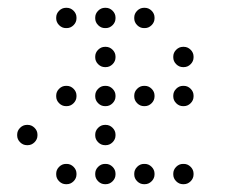

<svg xmlns="http://www.w3.org/2000/svg" viewBox="-20 -496 640 492"><path d="M149 -476Q139 -476 131.5 -468.5Q124 -461 124 -451V-449Q124 -439 131.5 -431.5Q139 -424 149 -424H151Q161 -424 168.5 -431.5Q176 -439 176 -449V-451Q176 -461 168.5 -468.5Q161 -476 151 -476ZM249 -476Q239 -476 231.5 -468.5Q224 -461 224 -451V-449Q224 -439 231.5 -431.5Q239 -424 249 -424H251Q261 -424 268.5 -431.5Q276 -439 276 -449V-451Q276 -461 268.5 -468.5Q261 -476 251 -476ZM349 -476Q339 -476 331.5 -468.5Q324 -461 324 -451V-449Q324 -439 331.5 -431.5Q339 -424 349 -424H351Q361 -424 368.5 -431.5Q376 -439 376 -449V-451Q376 -461 368.5 -468.5Q361 -476 351 -476ZM249 -376Q239 -376 231.5 -368.5Q224 -361 224 -351V-349Q224 -339 231.5 -331.5Q239 -324 249 -324H251Q261 -324 268.5 -331.5Q276 -339 276 -349V-351Q276 -361 268.5 -368.5Q261 -376 251 -376ZM449 -376Q439 -376 431.5 -368.5Q424 -361 424 -351V-349Q424 -339 431.5 -331.5Q439 -324 449 -324H451Q461 -324 468.5 -331.5Q476 -339 476 -349V-351Q476 -361 468.5 -368.5Q461 -376 451 -376ZM149 -276Q139 -276 131.5 -268.5Q124 -261 124 -251V-249Q124 -239 131.5 -231.5Q139 -224 149 -224H151Q161 -224 168.5 -231.5Q176 -239 176 -249V-251Q176 -261 168.5 -268.5Q161 -276 151 -276ZM249 -276Q239 -276 231.5 -268.5Q224 -261 224 -251V-249Q224 -239 231.5 -231.5Q239 -224 249 -224H251Q261 -224 268.5 -231.5Q276 -239 276 -249V-251Q276 -261 268.5 -268.5Q261 -276 251 -276ZM349 -276Q339 -276 331.5 -268.5Q324 -261 324 -251V-249Q324 -239 331.5 -231.5Q339 -224 349 -224H351Q361 -224 368.5 -231.5Q376 -239 376 -249V-251Q376 -261 368.5 -268.5Q361 -276 351 -276ZM449 -276Q439 -276 431.5 -268.5Q424 -261 424 -251V-249Q424 -239 431.5 -231.5Q439 -224 449 -224H451Q461 -224 468.5 -231.5Q476 -239 476 -249V-251Q476 -261 468.5 -268.5Q461 -276 451 -276ZM49 -176Q39 -176 31.5 -168.5Q24 -161 24 -151V-149Q24 -139 31.5 -131.5Q39 -124 49 -124H51Q61 -124 68.5 -131.5Q76 -139 76 -149V-151Q76 -161 68.5 -168.5Q61 -176 51 -176ZM249 -176Q239 -176 231.5 -168.5Q224 -161 224 -151V-149Q224 -139 231.5 -131.5Q239 -124 249 -124H251Q261 -124 268.5 -131.5Q276 -139 276 -149V-151Q276 -161 268.5 -168.5Q261 -176 251 -176ZM149 -76Q139 -76 131.5 -68.5Q124 -61 124 -51V-49Q124 -39 131.5 -31.5Q139 -24 149 -24H151Q161 -24 168.5 -31.5Q176 -39 176 -49V-51Q176 -61 168.5 -68.5Q161 -76 151 -76ZM249 -76Q239 -76 231.5 -68.5Q224 -61 224 -51V-49Q224 -39 231.5 -31.5Q239 -24 249 -24H251Q261 -24 268.5 -31.5Q276 -39 276 -49V-51Q276 -61 268.5 -68.5Q261 -76 251 -76ZM349 -76Q339 -76 331.5 -68.5Q324 -61 324 -51V-49Q324 -39 331.5 -31.5Q339 -24 349 -24H351Q361 -24 368.5 -31.5Q376 -39 376 -49V-51Q376 -61 368.5 -68.5Q361 -76 351 -76ZM449 -76Q439 -76 431.5 -68.5Q424 -61 424 -51V-49Q424 -39 431.5 -31.5Q439 -24 449 -24H451Q461 -24 468.5 -31.5Q476 -39 476 -49V-51Q476 -61 468.5 -68.5Q461 -76 451 -76Z"/></svg>

Font: Doto Rounded
Style: Regular
Weight: 400
Monospace: yes
Version: Version 1.000